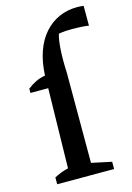

<svg xmlns="http://www.w3.org/2000/svg" viewBox="-116 -811 597 870"><g transform="rotate(-15 183.0 -376.0)"><path d="M31 -431V-451Q50 -466 70.5 -476Q91 -486 115 -490Q118 -553 135 -601.5Q152 -650 181.5 -683.5Q211 -717 250 -734.5Q289 -752 336 -752Q343 -752 350.5 -751.5Q358 -751 366 -750V-657Q346 -660 327 -661Q308 -662 289 -662Q273 -662 257 -661Q241 -660 225 -657Q217 -632 214 -584.5Q211 -537 214 -476V-431ZM214 -463V-54L308 -34V0H41V-32Q54 -39 70 -45.5Q86 -52 107 -57L115 -463Z"/></g></svg>

Font: Piazzolla Thin SemiBold
Style: Regular
Weight: 600
Version: Version 2.005